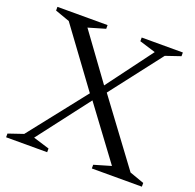

<svg xmlns="http://www.w3.org/2000/svg" viewBox="-120 -800 940 925"><g transform="rotate(20 350.0 -337.5)"><path d="M348 -327.5 131.5 -44.5 214.5 -19V0H4V-19L80.5 -45L324.5 -354.5L344.5 -372.5L536.5 -630.5L453.5 -656V-675H664.5V-656L588 -630L367 -343.5ZM530.5 -44.5 329 -316 317 -328.5 96 -629.5 21.5 -656V-675H278.5V-656L191.5 -630.5L368.5 -387.5L381 -375L625.5 -45.5L700 -19V0H443.5V-19Z"/></g></svg>

Font: Newsreader 24pt
Style: Regular
Weight: 400
Designer: Hugues Gentile
Foundry: Production Type
Version: Version 1.003